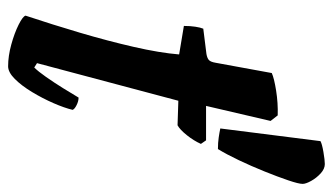

<svg xmlns="http://www.w3.org/2000/svg" viewBox="-198 -642 840 485"><g transform="rotate(90 222.5 -400.0)"><path d="M148 0Q122 0 93 -8Q64 -16 43 -26.5Q22 -37 20 -44Q42 -110 63 -181Q84 -252 99 -317.5Q114 -383 118 -432L46 -444Q46 -460 48 -473Q50 -486 53 -493L117 -501Q128 -503 132.5 -507.5Q137 -512 139 -524L165 -666Q178 -672 209.5 -677Q241 -682 272 -681L286 -663L248 -500H335L344 -487Q336 -469 322 -451.5Q308 -434 297 -428L235 -430L140 -73L151 -66Q161 -76 175 -96Q189 -116 203 -138.5Q217 -161 227 -178Q236 -178 246 -173Q256 -168 258 -163Q253 -142 241 -114.5Q229 -87 213 -60.5Q197 -34 180 -17Q163 0 148 0ZM357 -530Q341 -530 327.5 -532Q314 -534 305 -536L337 -789Q344 -793 364.5 -796.5Q385 -800 395 -800Q407 -800 418.5 -789.5Q430 -779 437.5 -765.5Q445 -752 445 -744Q445 -734 436 -707.5Q427 -681 413.5 -647.5Q400 -614 385 -582.5Q370 -551 357 -530Z"/></g></svg>

Font: Texturina 72pt 72pt ExtraBold
Style: Italic
Weight: 800
Italic angle: -11°
Designer: Guillermo Torres Carreño
Foundry: Omnibus-Type
Version: Version 1.002; ttfautohint (v1.8.3)